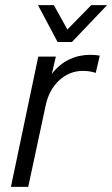

<svg xmlns="http://www.w3.org/2000/svg" viewBox="-20 -727 436 747"><path d="M128.9 -506.8H197.3L181.6 -439.5Q210.9 -477.5 250 -496.1Q288.1 -513.7 331.1 -513.7Q349.6 -513.7 368.2 -510.7L352.5 -443.4Q329.1 -451.2 302.7 -451.2Q250 -451.2 210 -414.1Q169.9 -377 157.2 -314.5L89.8 0H22.5ZM127.9 -707H189.5L242.2 -612.3L335 -707H396.5L259.8 -563.5H204.1Z"/></svg>

Font: Dinish
Style: Italic
Weight: 400
Italic angle: -12°
Designer: Bert Driehuis
Foundry: Playbeing
Version: Version 3.002; git-62d0f29-release